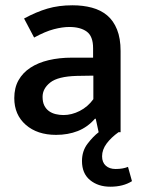

<svg xmlns="http://www.w3.org/2000/svg" viewBox="-20 -500 536 726"><path d="M428 0Q400 20 383 43Q366 66 366 91Q366 114 380 126.5Q394 139 417 139Q445 139 464 131L479 185Q446 206 397 206Q351 206 320.5 181Q290 156 290 109Q290 71 311 43.5Q332 16 353 0L342 -51H339Q311 -19 274 -4.5Q237 10 192 10Q121 10 77.5 -28Q34 -66 34 -129Q34 -168 50 -196.5Q66 -225 95 -244Q124 -263 164 -272.5Q204 -282 252 -282H332V-318Q332 -363 308 -380.5Q284 -398 242 -398Q216 -398 183.5 -389.5Q151 -381 109 -358L71 -430Q117 -455 159.5 -467.5Q202 -480 254 -480Q294 -480 327.5 -471Q361 -462 385 -442Q409 -422 422.5 -388.5Q436 -355 436 -307V0ZM333 -214 270 -213Q199 -211 170 -188Q141 -165 141 -134Q141 -114 147.5 -101Q154 -88 165 -80Q176 -72 190.5 -68.5Q205 -65 220 -65Q251 -65 281.5 -80.5Q312 -96 333 -125Z"/></svg>

Font: Ek Mukta Medium
Style: Regular
Weight: 500
Designer: Girish Dalvi and Yashodeep Gholap
Foundry: Ek Type
Version: Version 2.538;PS 1.002;hotconv 16.6.51;makeotf.lib2.5.65220;